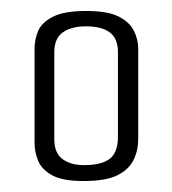

<svg xmlns="http://www.w3.org/2000/svg" viewBox="-20 -675 314 350"><path d="M132 -345Q94 -345 75 -355.5Q56 -366 49.5 -382Q43 -398 43 -414V-586Q43 -603 49.5 -618.5Q56 -634 76.5 -644.5Q97 -655 137 -655Q176 -655 196 -645Q216 -635 224 -619Q232 -603 232 -586V-422Q232 -401 223.5 -383.5Q215 -366 194 -355.5Q173 -345 132 -345ZM133 -374Q165 -374 180 -385.5Q195 -397 195 -426V-580Q195 -605 180 -616Q165 -627 137 -627Q110 -627 94.5 -616Q79 -605 79 -580V-421Q79 -396 94 -385Q109 -374 133 -374Z"/></svg>

Font: Smooch Sans Thin
Style: Regular
Weight: 400
Version: Version 1.010